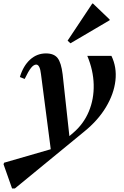

<svg xmlns="http://www.w3.org/2000/svg" viewBox="-116 -802 697 1082"><path d="M-48 260 -96 124 -93 115 170 39 115 -384Q109 -438 88 -438Q74 -438 59 -419.5Q44 -401 23 -357L-4 -368Q15 -431 53.5 -466Q92 -501 143 -501Q188 -501 208.5 -475Q229 -449 237 -383L275 -35L296 -53Q355 -103 384.5 -173.5Q414 -244 412 -325Q410 -406 376 -487H512Q543 -423 534.5 -348Q526 -273 481 -198Q436 -123 358 -60L-32 260ZM281 -558 265 -573 404 -782H408L502 -692V-688Z"/></svg>

Font: Platypi Medium
Style: Italic
Weight: 500
Italic angle: -13°
Designer: David Sargent
Foundry: Bolt Cutter Type
Version: Version 1.200; ttfautohint (v1.8.4.7-5d5b)